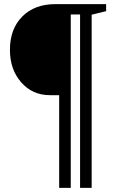

<svg xmlns="http://www.w3.org/2000/svg" viewBox="-20 -800 595 928"><path d="M266 108V-340H221Q137 -340 82.5 -402Q28 -464 28 -559Q28 -660 87.5 -720Q147 -780 247 -780H493V-746L423 -729V108H367V-730H322V108Z"/></svg>

Font: Caslon OS
Style: Regular
Weight: 400
Designer: Alfredo Marco Pradil
Foundry: Hanken Design Co.
Version: Version 1.000;PS 001.000;hotconv 1.0.88;makeotf.lib2.5.64775